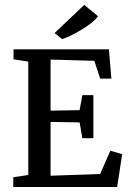

<svg xmlns="http://www.w3.org/2000/svg" viewBox="-20 -747 524 767"><path d="M228 -591 198 -615 316 -727H317L372 -682Q352 -656 305 -628Q258 -600 229 -591ZM33 0V-39L93 -48V-501L34 -510V-550H415L425 -433H380L357 -504L182 -509V-305L298 -307L309 -367H353V-195H309L298 -258L182 -260V-45L380 -52L421 -145L468 -131L448 0Z"/></svg>

Font: Aikya Medium
Style: Regular
Weight: 500
Designer: Neelakash Kshetrimayum (Latin subset based on Merriweather by Eben Sorkin)
Foundry: Brand New Type
Version: Version 1.00 b005